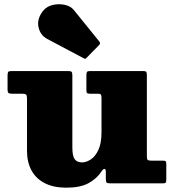

<svg xmlns="http://www.w3.org/2000/svg" viewBox="-20 -849 812 889"><path d="M367 -579.5Q372.5 -576 375.2 -577Q378 -578 382 -582.5L439 -640.5Q447.5 -649.5 438.5 -658.5L321.5 -803Q307.5 -820.5 280.2 -826.5Q253 -832.5 225 -826.2Q197 -820 180.5 -800Q150.5 -763 158 -724.8Q165.5 -686.5 199 -668.5ZM105 -151Q105 -97.5 126.2 -59.2Q147.5 -21 188 -0.5Q228.5 20 287 20Q351.5 20 389.8 -0.8Q428 -21.5 451 -56.5Q458.5 -68 464.2 -66.8Q470 -65.5 470 -54V-22.5Q470 -8.5 473.2 -4.2Q476.5 0 490.5 0H734.5Q745 0 747.5 -3.8Q750 -7.5 750 -18.5V-90Q750 -98.5 747.5 -101.8Q745 -105 736.5 -105H684Q669.5 -105 664.8 -107.8Q660 -110.5 660 -125V-501Q660 -512.5 657.2 -516.2Q654.5 -520 643 -520H397Q385.5 -520 382.8 -516Q380 -512 380 -500V-431Q380 -420 384 -417.5Q388 -415 399 -415H434Q445 -415 447.5 -410.2Q450 -405.5 450 -394V-237Q450 -185.5 435.5 -154.8Q421 -124 400 -110.5Q379 -97 360 -97Q337 -97 326 -111.8Q315 -126.5 315 -167V-500.5Q315 -513.5 311 -516.8Q307 -520 295 -520H33Q20.5 -520 17.8 -515.8Q15 -511.5 15 -498.5V-434Q15 -422 19.5 -418.5Q24 -415 36 -415H85Q96.5 -415 100.8 -410.8Q105 -406.5 105 -394.5Z"/></svg>

Font: Besley Black
Style: Regular
Weight: 900
Designer: Owen Earl
Foundry: indestructible type*
Version: Version 2.001